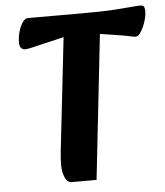

<svg xmlns="http://www.w3.org/2000/svg" viewBox="-51 -736 678 790"><g transform="rotate(-5 288.0 -341.5)"><path d="M214 8Q195 8 185.5 -14.5Q176 -37 176 -64Q176 -91 179.5 -124.5Q183 -158 190 -216L232 -589L117 -562Q105 -559 91.5 -556Q78 -553 70 -553Q60 -553 53 -561Q46 -569 47 -588Q48 -610 54.5 -631Q61 -652 71 -666Q81 -680 92 -680H321Q398 -680 446 -683Q494 -686 520 -688.5Q546 -691 557 -691Q567 -691 571 -687Q575 -683 576 -671Q577 -651 569.5 -626.5Q562 -602 550.5 -583.5Q539 -565 528 -565Q520 -565 501 -569.5Q482 -574 459 -577L382 -589L316 8Z"/></g></svg>

Font: Alkatra SemiBold
Style: Regular
Weight: 600
Designer: Suman Bhandary
Version: Version 1.100;gftools[0.9.22]